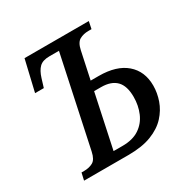

<svg xmlns="http://www.w3.org/2000/svg" viewBox="-161 -862 994 1009"><g transform="rotate(-30 336.5 -357.0)"><path d="M66 0 76 -44H92Q123 -44 145.5 -56.5Q168 -69 177 -112L293 -657H235Q194 -657 174 -637.5Q154 -618 142 -579L126 -527H73L117 -714H507L498 -670H479Q449 -670 426 -657.5Q403 -645 394 -602L359 -438H408Q515 -438 573 -388Q631 -338 631 -251Q631 -207 615.5 -162.5Q600 -118 566 -81Q532 -44 475.5 -22Q419 0 336 0ZM278 -57H333Q395 -57 434.5 -83.5Q474 -110 493 -154.5Q512 -199 512 -251Q512 -318 481 -349.5Q450 -381 389 -381H347Z"/></g></svg>

Font: Noto Serif SemiCondensed Medium
Style: Italic
Weight: 500
Width: 4
Italic angle: -12°
Designer: Monotype Design Team
Foundry: Monotype Imaging Inc.
Version: Version 2.013